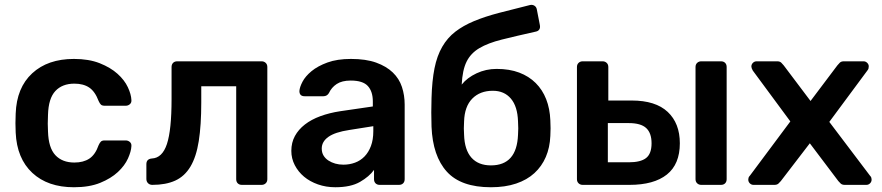

<svg xmlns="http://www.w3.org/2000/svg" viewBox="-20 -778 3711 808"><path d="M291 10Q181 10 116 -50.5Q51 -111 46 -220Q45 -235 45 -259.5Q45 -284 46 -300Q50 -409 115.5 -469.5Q181 -530 291 -530Q354 -530 399.5 -512Q445 -494 474.5 -467.5Q504 -441 518 -411Q532 -381 533 -357Q534 -346 526.5 -339.5Q519 -333 509 -333H421Q410 -333 405 -337.5Q400 -342 395 -353Q380 -393 355.5 -409.5Q331 -426 293 -426Q242 -426 213 -395Q184 -364 182 -295Q181 -277 181 -258Q181 -239 182 -225Q184 -156 213 -125Q242 -94 293 -94Q331 -94 356 -110.5Q381 -127 395 -167Q400 -178 405 -182.5Q410 -187 421 -187H509Q519 -187 526.5 -180.5Q534 -174 533 -163Q532 -141 518.5 -111Q505 -81 476 -54Q447 -27 401.5 -8.5Q356 10 291 10Z M621 0Q610 0 603 -7Q596 -14 596 -25V-87Q596 -109 619 -111Q663 -113 682.5 -172Q702 -231 702 -361V-496Q702 -507 708.5 -513.5Q715 -520 726 -520H1081Q1091 -520 1098 -513.5Q1105 -507 1105 -496V-24Q1105 -13 1098 -6.5Q1091 0 1081 0H998Q987 0 980.5 -6.5Q974 -13 974 -24V-415H827V-347Q827 -251 816.5 -184.5Q806 -118 781.5 -77Q757 -36 717.5 -18Q678 0 621 0Z M1391 10Q1352 10 1318 -2Q1284 -14 1259.5 -34.5Q1235 -55 1220.5 -83Q1206 -111 1206 -143Q1206 -178 1221 -205.5Q1236 -233 1263 -254Q1290 -275 1328 -289Q1366 -303 1412 -310L1549 -330V-351Q1549 -393 1528 -416Q1507 -439 1456 -439Q1419 -439 1397 -424.5Q1375 -410 1364 -386Q1356 -373 1341 -373H1262Q1240 -373 1240 -395Q1241 -411 1253 -434Q1265 -457 1291 -478.5Q1317 -500 1358 -515Q1399 -530 1457 -530Q1520 -530 1563 -514.5Q1606 -499 1633 -473Q1660 -447 1671.5 -412Q1683 -377 1683 -338V-24Q1683 -13 1676.5 -6.5Q1670 0 1659 0H1578Q1567 0 1560.5 -6.5Q1554 -13 1554 -24V-63Q1534 -35 1495 -12.5Q1456 10 1391 10ZM1425 -85Q1451 -85 1474 -93.5Q1497 -102 1514 -119.5Q1531 -137 1541 -163.5Q1551 -190 1551 -226V-247L1450 -231Q1390 -222 1362 -202Q1334 -182 1334 -153Q1334 -136 1341.5 -123.5Q1349 -111 1362 -102.5Q1375 -94 1391 -89.5Q1407 -85 1425 -85Z M2046 10Q1920 10 1860.5 -55.5Q1801 -121 1796 -245Q1794 -305 1796 -365Q1798 -438 1808.5 -490.5Q1819 -543 1841 -581Q1863 -619 1896 -644.5Q1929 -670 1974.5 -689Q2020 -708 2079 -723.5Q2138 -739 2211 -757Q2221 -759 2229 -754Q2237 -749 2239 -739L2252 -672Q2254 -661 2249.5 -654Q2245 -647 2235 -645Q2150 -626 2092 -611.5Q2034 -597 1997.5 -575.5Q1961 -554 1943.5 -518.5Q1926 -483 1923 -422Q1946 -451 1985.5 -469.5Q2025 -488 2070 -488Q2124 -488 2165 -472.5Q2206 -457 2234.5 -428.5Q2263 -400 2278.5 -360.5Q2294 -321 2296 -272Q2298 -237 2296 -206Q2294 -157 2277 -117.5Q2260 -78 2229 -49.5Q2198 -21 2152 -5.5Q2106 10 2046 10ZM2046 -82Q2155 -82 2160 -211Q2161 -222 2161 -237.5Q2161 -253 2160 -267Q2158 -330 2130 -363Q2102 -396 2054 -396Q2000 -396 1967.5 -363Q1935 -330 1933 -267Q1932 -253 1932 -237.5Q1932 -222 1933 -211Q1935 -147 1964 -114.5Q1993 -82 2046 -82Z M2432 0Q2422 0 2415 -6.5Q2408 -13 2408 -24V-496Q2408 -507 2415 -513.5Q2422 -520 2432 -520H2516Q2526 -520 2533 -513.5Q2540 -507 2540 -496V-355H2638Q2739 -355 2790 -307Q2841 -259 2841 -175Q2841 -87 2786.5 -43.5Q2732 0 2629 0ZM2931 0Q2921 0 2914 -6.5Q2907 -13 2907 -24V-496Q2907 -507 2914 -513.5Q2921 -520 2931 -520H3014Q3025 -520 3031.5 -513.5Q3038 -507 3038 -496V-24Q3038 -13 3031.5 -6.5Q3025 0 3014 0ZM2538 -95H2626Q2676 -95 2699 -113Q2722 -131 2722 -175Q2722 -218 2699.5 -239Q2677 -260 2626 -260H2538Z M3151 0Q3142 0 3135.5 -6.5Q3129 -13 3129 -22Q3129 -25 3130 -29.5Q3131 -34 3136 -39L3306 -267L3148 -481Q3142 -492 3142 -498Q3142 -507 3148.5 -513.5Q3155 -520 3164 -520H3251Q3262 -520 3268 -514Q3274 -508 3278 -503L3391 -353L3504 -503Q3508 -508 3514 -514Q3520 -520 3531 -520H3614Q3623 -520 3629.5 -513.5Q3636 -507 3636 -499Q3636 -494 3635 -490Q3634 -486 3630 -481L3470 -265L3641 -39Q3646 -34 3647 -29.5Q3648 -25 3648 -22Q3648 -13 3641.5 -6.5Q3635 0 3626 0H3535Q3524 0 3518 -5.5Q3512 -11 3508 -16L3388 -175L3266 -16Q3262 -11 3256 -5.5Q3250 0 3239 0Z"/></svg>

Font: Fz Rubik Med
Style: Regular
Weight: 500
Designer: Hubert and Fischer
Foundry: Hubert and Fischer
Version: Vit hóa bi FontZin.com